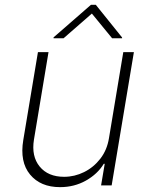

<svg xmlns="http://www.w3.org/2000/svg" viewBox="-20 -759 612 786"><path d="M426.1 -193.5 484.7 -545.5H528.1L437.1 0H393.8L408.7 -88.4H404.8Q379.3 -46.5 331.7 -19.7Q284.1 7.1 225.9 7.1Q145.6 7.1 103 -44.6Q60.4 -96.2 75.3 -185.7L135.3 -545.5H178.6L119 -187.5Q108 -119.3 142.4 -77.2Q176.8 -35.2 242.5 -35.2Q285.2 -35.2 324.2 -54.5Q363.3 -73.9 390.8 -109.4Q418.3 -144.9 426.1 -193.5ZM240.2 -602.3 356.1 -703.5 439 -602.3H479.9L479.6 -605.8L372.2 -739.3H352.3L199.1 -605.8L199.3 -602.3Z"/></svg>

Font: Inter UI Extra Light
Style: Italic
Weight: 200
Italic angle: -9.39999°
Designer: Rasmus Andersson
Foundry: rsms
Version: 3.2;8d6f07862